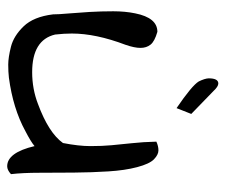

<svg xmlns="http://www.w3.org/2000/svg" viewBox="-68 -574 643 548"><g transform="rotate(90 254.0 -300.5)"><path d="M21.5 -129.9Q21.5 -145.5 19 -173.3Q16.6 -201.2 14.6 -234.4Q12.7 -267.6 12.7 -301.8Q12.7 -335.9 18.6 -364.3Q31.2 -427.7 71.3 -427.7Q98.6 -419.9 107.9 -408.2Q117.2 -396.5 117.2 -379.4Q117.2 -362.3 108.4 -336.9Q76.2 -252 76.2 -183.6Q76.2 -161.1 79.1 -135.7Q94.7 -70.3 186.5 -70.3Q234.4 -70.3 277.3 -86.9Q359.4 -117.2 388.7 -158.2Q397.5 -203.1 397.5 -236.8Q397.5 -270.5 395 -296.9Q392.6 -323.2 389.2 -355Q385.7 -386.7 384.8 -424.8Q397.5 -430.7 409.7 -430.7Q421.9 -430.7 435.1 -418Q448.2 -405.3 457.5 -370.1Q466.8 -335 469.7 -287.6Q472.7 -240.2 473.1 -189.5Q473.6 -138.7 473.6 -91.3Q473.6 -43.9 477.5 -9.8Q465.8 1 455.1 1Q416 1 397.5 -77.1Q384.8 -66.4 354.5 -50.8Q290 -15.6 202.1 -3.9Q185.5 -2 165 -2Q144.5 -2 113.8 -9.8Q83 -17.6 55.7 -45.9Q28.3 -74.2 21.5 -129.9ZM204.1 -574.2Q204.1 -601.6 218.8 -601.6Q227.5 -601.6 240.2 -587.9L305.7 -524.4L289.1 -482.4Q224.6 -526.4 212.9 -545.9Q209 -553.7 206.5 -561.5Q204.1 -569.3 204.1 -574.2Z"/></g></svg>

Font: Architects Daughter
Style: Regular
Weight: 400
Designer: Kimberly Geswein
Foundry: Kimberly Geswein
Version: Version 1.002 2010